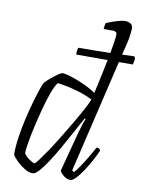

<svg xmlns="http://www.w3.org/2000/svg" viewBox="-89 -863 702 925"><g transform="rotate(10 262.5 -400.0)"><path d="M135 0Q116 0 92.5 -15Q69 -30 51.5 -48.5Q34 -67 32 -75Q32 -114 39 -161Q46 -208 57 -255.5Q68 -303 80 -343.5Q92 -384 101 -410Q110 -436 114 -440Q121 -448 137.5 -462Q154 -476 170.5 -488Q187 -500 195 -500Q209 -500 237.5 -491Q266 -482 299.5 -467Q333 -452 361 -433Q364 -444 369.5 -470Q375 -496 382.5 -530.5Q390 -565 397 -600H243Q243 -625 248 -634Q283 -634 324.5 -634.5Q366 -635 404 -636Q409 -667 413 -691.5Q417 -716 417 -728Q417 -744 398 -744H352Q352 -750 353.5 -759.5Q355 -769 357 -774Q386 -786 409.5 -793Q433 -800 450 -800Q462 -800 474 -793Q486 -786 486 -769Q486 -765 483.5 -742.5Q481 -720 475 -695L461 -638Q507 -639 521 -640L525 -631Q525 -615 520 -600H452L321 -47L331 -40Q341 -51 358 -76Q375 -101 391.5 -129Q408 -157 418 -176Q427 -176 431.5 -172Q436 -168 437 -164Q428 -143 413 -115Q398 -87 381 -61Q364 -35 347.5 -17.5Q331 0 319 0Q302 0 286.5 -13Q271 -26 267 -36L319 -233Q326 -258 332 -276.5Q338 -295 342 -301L337 -304Q318 -270 296 -229Q274 -188 251 -147.5Q228 -107 206 -73.5Q184 -40 166 -20Q148 0 135 0ZM136 -49Q140 -49 155 -69Q170 -89 192 -121.5Q214 -154 238 -193.5Q262 -233 285.5 -272.5Q309 -312 327 -345.5Q345 -379 353 -399Q286 -434 180 -449Q168 -435 154.5 -399Q141 -363 128.5 -316.5Q116 -270 105.5 -223.5Q95 -177 89 -141Q83 -105 83 -90Q90 -76 109 -62.5Q128 -49 136 -49Z"/></g></svg>

Font: Texturina 72pt 72pt Thin
Style: Italic
Weight: 100
Italic angle: -11°
Designer: Guillermo Torres Carreño
Foundry: Omnibus-Type
Version: Version 1.002; ttfautohint (v1.8.3)